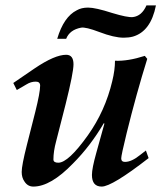

<svg xmlns="http://www.w3.org/2000/svg" viewBox="-20 -671 595 708"><path d="M528 -88Q393 17 355 17Q319 17 319 -26Q319 -50 335 -107L365 -215L363 -217Q313 -132 249 -68Q167 17 103 17Q82 17 70 -2Q60 -16 60 -37Q60 -61 79 -136Q87 -167 94.5 -197Q102 -227 110 -258Q128 -330 128 -355Q128 -370 112 -370Q94 -370 78 -360L42 -339L29 -365L108 -419Q182 -469 224 -469Q251 -469 251 -434Q251 -403 222 -287L187 -150Q177 -113 177 -83Q177 -71 195 -71Q232 -71 304 -172Q368 -262 394 -372Q404 -413 404 -447Q452 -445 514 -465L523 -454Q503 -390 484 -321.5Q465 -253 447 -180Q427 -98 427 -87Q427 -74 441 -74Q465 -74 496 -99L518 -116ZM555 -651Q536 -555 470 -536Q455 -532 436 -532Q401 -532 346 -553Q296 -572 279 -569Q237 -561 224 -528H191Q215 -609 263 -633Q280 -643 305 -643Q332 -643 394 -623Q450 -606 470 -608Q503 -612 520 -651Z"/></svg>

Font: GFS Didot
Style: Bold Italic
Weight: 700
Italic angle: -12°
Designer: Designed by Takis Katsoulidis and George D. Matthiopoulos.
Foundry: Designed by Takis Katsoulidis and George D. Matthiopoulos.
Version: Version 1.0